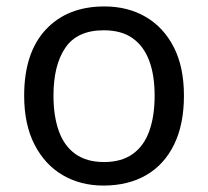

<svg xmlns="http://www.w3.org/2000/svg" viewBox="-20 -566 645 596"><path d="M551 -269Q551 -180 520.5 -117.5Q490 -55 434 -22.5Q378 10 301 10Q230 10 174.5 -22.5Q119 -55 87 -117.5Q55 -180 55 -269Q55 -402 122 -474Q189 -546 304 -546Q377 -546 432.5 -513.5Q488 -481 519.5 -419.5Q551 -358 551 -269ZM146 -269Q146 -206 162.5 -159.5Q179 -113 214 -88Q249 -63 303 -63Q357 -63 392 -88Q427 -113 443.5 -159.5Q460 -206 460 -269Q460 -333 443 -378Q426 -423 391.5 -447.5Q357 -472 302 -472Q220 -472 183 -418Q146 -364 146 -269Z"/></svg>

Font: hexubangla05
Style: Book
Weight: 400
Designer: Jelle Bosma - Monotype Design Team
Foundry: Monotype Imaging Inc.
Version: Version 2.003